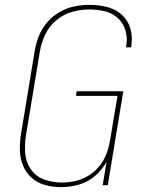

<svg xmlns="http://www.w3.org/2000/svg" viewBox="-20 -763 616 791"><path d="M232 8Q267 8 303.5 -2Q340 -12 370 -37Q400 -62 419 -96L403 0H424L488 -387H296L293 -368H464L433 -182Q428 -154 417.5 -127Q407 -100 388 -77Q369 -54 343 -38.5Q317 -23 289 -17Q261 -11 233 -11Q196 -11 162 -23.5Q128 -36 107.5 -65Q87 -94 84 -131Q81 -168 87 -205L144 -550Q150 -586 166 -620Q182 -654 211.5 -679Q241 -704 277 -714Q313 -724 348 -724Q381 -724 412 -716.5Q443 -709 465.5 -688.5Q488 -668 497 -637Q506 -606 500 -574Q500 -571 499 -568H520L521 -575Q527 -611 517 -645.5Q507 -680 481 -703Q455 -726 420 -734.5Q385 -743 348 -743Q317 -743 285.5 -736.5Q254 -730 225 -713Q196 -696 174 -670.5Q152 -645 140 -614.5Q128 -584 123 -553L66 -208Q61 -175 62 -142Q63 -109 75.5 -79.5Q88 -50 111.5 -29.5Q135 -9 166.5 -0.5Q198 8 232 8Z"/></svg>

Font: Iosevka Sparkle Thin
Style: Italic
Weight: 100
Italic angle: -9°
Designer: Belleve Invis
Foundry: Belleve Invis
Version: Version 4.5.0; ttfautohint (v1.8.3)